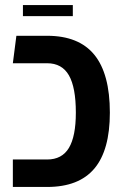

<svg xmlns="http://www.w3.org/2000/svg" viewBox="-20 -742 485 762"><path d="M31 0V-109H167Q226 -109 253.5 -155Q281 -201 281 -295Q281 -395 253.5 -443Q226 -491 167 -491H31L45 -600H167Q293 -600 354.5 -524.5Q416 -449 416 -295Q416 -146 354.5 -73Q293 0 167 0ZM71 -678V-722H269V-678Z"/></svg>

Font: Noto Sans Hebrew Condensed SemiBold
Style: Regular
Weight: 600
Width: 3
Designer: Ben Nathan
Foundry: Google LLC
Version: Version 3.001; ttfautohint (v1.8.4.7-5d5b)